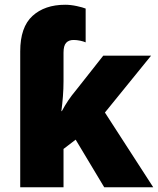

<svg xmlns="http://www.w3.org/2000/svg" viewBox="-20 -787 664 807"><path d="M254 -767Q277 -767 302.5 -761.5Q328 -756 340 -751V-609Q331 -613 317 -616Q303 -619 289 -619Q269 -619 258 -607Q247 -595 247 -566V-446Q247 -414 244.5 -382Q242 -350 238 -320H240Q265 -367 298 -406L414 -553H615L421 -314L624 0H418L298 -200L247 -161V0H65V-571Q65 -673 116.5 -720Q168 -767 254 -767Z"/></svg>

Font: Noto Sans SemiCondensed Black
Style: Regular
Weight: 900
Width: 4
Designer: Monotype Design Team
Foundry: Monotype Imaging Inc.
Version: Version 2.013; ttfautohint (v1.8.4.7-5d5b)